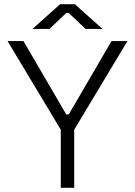

<svg xmlns="http://www.w3.org/2000/svg" viewBox="-20 -896 644 916"><path d="M270 0V-277L16 -700H92L296 -350H308L512 -700H588L334 -277V0ZM135 -758 267 -876H337L469 -758H388L308 -834H296L216 -758Z"/></svg>

Font: Space 7353
Style: Regular
Weight: 400
Designer: Christine Claussen + Ruben Lyon  (Space 7353)
Version: Version 1.000;FEAKit 1.0